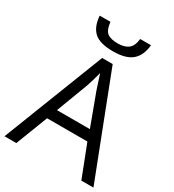

<svg xmlns="http://www.w3.org/2000/svg" viewBox="-219 -1058 1069 1180"><g transform="rotate(30 316.0 -467.5)"><path d="M545.4 0 457.5 -226.6H171.4L84 0H0L279.3 -716.8H354L631.3 0ZM432.6 -300.3 349.1 -525.4Q346.2 -534.2 339.6 -554.2Q333 -574.2 326.2 -595.7Q319.3 -617.2 314.9 -630.4Q307.6 -600.6 298.8 -571.8Q290 -543 284.2 -525.4L199.2 -300.3ZM500 -934.6Q493.7 -860.8 450.7 -823Q407.7 -785.2 315.9 -785.2Q221.7 -785.2 181.6 -822Q141.6 -858.9 136.2 -934.6H212.4Q217.8 -880.9 241.2 -861.3Q264.6 -841.8 317.4 -841.8Q364.3 -841.8 391.1 -862.3Q418 -882.8 423.3 -934.6Z"/></g></svg>

Font: Open Sans
Style: Regular
Weight: 400
Designer: Monotype Design Team
Foundry: Monotype Imaging Inc.
Version: Version 3.000; ttfautohint (v1.8.4)